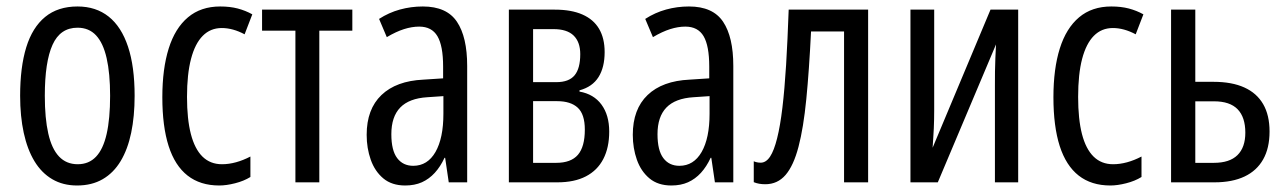

<svg xmlns="http://www.w3.org/2000/svg" viewBox="-20 -566 3996 596"><path d="M397.9 -268.6Q397.9 -205.1 387.2 -153.8Q376.5 -102.5 354.5 -65.9Q332.5 -29.3 298.8 -9.8Q265.1 9.8 219.2 9.8Q175.3 9.8 142.1 -9.8Q108.9 -29.3 86.9 -65.7Q64.9 -102.1 53.7 -153.6Q42.5 -205.1 42.5 -268.6Q42.5 -357.4 61.5 -419.2Q80.6 -481 120.1 -513.4Q159.7 -545.9 220.7 -545.9Q277.8 -545.9 317.4 -514.4Q356.9 -482.9 377.4 -421.1Q397.9 -359.4 397.9 -268.6ZM119.1 -268.6Q119.1 -198.7 129.9 -151.4Q140.6 -104 163.3 -80.1Q186 -56.2 221.2 -56.2Q255.9 -56.2 278.1 -79.6Q300.3 -103 311 -150.1Q321.8 -197.3 321.8 -268.6Q321.8 -338.4 311 -385.5Q300.3 -432.6 278.1 -456.3Q255.9 -480 220.7 -480Q167 -480 143.1 -427Q119.1 -374 119.1 -268.6Z M660.6 9.8Q601.6 9.8 562.3 -21Q522.9 -51.8 503.4 -112.8Q483.9 -173.8 483.9 -264.2Q483.9 -352.5 503.7 -415.5Q523.4 -478.5 563.5 -512.2Q603.5 -545.9 663.6 -545.9Q693.8 -545.9 718 -539.6Q742.2 -533.2 763.2 -521.5L739.3 -459.5Q721.2 -469.2 703.4 -474.1Q685.5 -479 668.5 -479Q633.3 -479 609.4 -454.8Q585.4 -430.7 573 -383.3Q560.5 -335.9 560.5 -265.1Q560.5 -196.3 572.5 -149.9Q584.5 -103.5 608.6 -79.8Q632.8 -56.2 668.9 -56.2Q690.4 -56.2 712.6 -62.3Q734.9 -68.4 757.3 -80.1V-16.6Q736.8 -3.9 709.7 2.9Q682.6 9.8 660.6 9.8Z M1073.7 -470.7H971.2V0H897V-470.7H793.5V-536.1H1073.7Z M1292.5 -545.9Q1366.7 -545.9 1398.4 -498.5Q1430.2 -451.2 1430.2 -361.3V0H1373L1361.8 -76.2H1359.9Q1347.2 -48.8 1329.6 -29.5Q1312 -10.3 1289.6 -0.2Q1267.1 9.8 1237.8 9.8Q1196.3 9.8 1169.9 -12.2Q1143.6 -34.2 1130.9 -70.1Q1118.2 -106 1118.2 -147.5Q1118.2 -227.1 1164.1 -271Q1210 -314.9 1294.4 -318.8L1355.5 -322.8V-359.4Q1355.5 -423.8 1337.9 -453.6Q1320.3 -483.4 1281.2 -483.4Q1258.8 -483.4 1234.1 -475.6Q1209.5 -467.8 1180.7 -450.7L1156.7 -507.3Q1187 -526.9 1221.4 -536.4Q1255.9 -545.9 1292.5 -545.9ZM1356.4 -267.6 1306.6 -264.2Q1250 -260.7 1222.4 -232.2Q1194.8 -203.6 1194.8 -149.4Q1194.8 -99.1 1212.9 -75.2Q1231 -51.3 1262.7 -51.3Q1307.1 -51.3 1331.8 -94.2Q1356.4 -137.2 1356.4 -212.9Z M1856.9 -404.3Q1856.9 -356.9 1837.9 -326.7Q1818.8 -296.4 1778.8 -285.6V-281.7Q1823.2 -273.9 1847.2 -241.2Q1871.1 -208.5 1871.1 -157.7Q1871.1 -107.9 1852.8 -72.5Q1834.5 -37.1 1798.8 -18.6Q1763.2 0 1710 0H1559.6V-536.1H1702.1Q1753.4 -536.1 1787.8 -521Q1822.3 -505.9 1839.6 -476.6Q1856.9 -447.3 1856.9 -404.3ZM1795.4 -163.6Q1795.4 -211.4 1773.4 -231.7Q1751.5 -252 1709 -252H1634.8V-60.5H1706.5Q1752.4 -60.5 1773.9 -85.4Q1795.4 -110.4 1795.4 -163.6ZM1781.2 -397.9Q1781.2 -435.5 1760.7 -455.6Q1740.2 -475.6 1698.2 -475.6H1634.8V-311H1707Q1746.1 -311 1763.7 -332.3Q1781.2 -353.5 1781.2 -397.9Z M2118.7 -545.9Q2192.9 -545.9 2224.6 -498.5Q2256.3 -451.2 2256.3 -361.3V0H2199.2L2188 -76.2H2186Q2173.3 -48.8 2155.8 -29.5Q2138.2 -10.3 2115.7 -0.2Q2093.3 9.8 2064 9.8Q2022.5 9.8 1996.1 -12.2Q1969.7 -34.2 1957 -70.1Q1944.3 -106 1944.3 -147.5Q1944.3 -227.1 1990.2 -271Q2036.1 -314.9 2120.6 -318.8L2181.6 -322.8V-359.4Q2181.6 -423.8 2164.1 -453.6Q2146.5 -483.4 2107.4 -483.4Q2085 -483.4 2060.3 -475.6Q2035.6 -467.8 2006.8 -450.7L1982.9 -507.3Q2013.2 -526.9 2047.6 -536.4Q2082 -545.9 2118.7 -545.9ZM2182.6 -267.6 2132.8 -264.2Q2076.2 -260.7 2048.6 -232.2Q2021 -203.6 2021 -149.4Q2021 -99.1 2039.1 -75.2Q2057.1 -51.3 2088.9 -51.3Q2133.3 -51.3 2158 -94.2Q2182.6 -137.2 2182.6 -212.9Z M2674.8 0H2600.1V-468.3H2497.6Q2491.7 -347.7 2482.9 -258.3Q2474.1 -168.9 2458.7 -110.4Q2443.4 -51.8 2418.5 -22.9Q2393.6 5.9 2355.5 5.9Q2345.7 5.9 2336.9 4.4Q2328.1 2.9 2319.8 -0.5V-65.4Q2323.7 -63.5 2329.3 -62.3Q2335 -61 2341.3 -61Q2357.9 -61 2370.4 -79.8Q2382.8 -98.6 2392.3 -136.7Q2401.9 -174.8 2408.7 -231.7Q2415.5 -288.6 2420.2 -364.7Q2424.8 -440.9 2428.2 -536.1H2674.8Z M2879.9 -536.1V-224.6Q2879.9 -210 2879.6 -195.8Q2879.4 -181.6 2878.7 -167.5Q2877.9 -153.3 2877 -138.4Q2876 -123.5 2875 -107.4L3054.7 -536.1H3140.6V0H3068.4V-302.2Q3068.4 -323.2 3068.6 -344.2Q3068.8 -365.2 3069.8 -386.2Q3070.8 -407.2 3071.8 -428.2L2891.1 0H2806.2V-536.1Z M3426.8 9.8Q3367.7 9.8 3328.4 -21Q3289.1 -51.8 3269.5 -112.8Q3250 -173.8 3250 -264.2Q3250 -352.5 3269.8 -415.5Q3289.6 -478.5 3329.6 -512.2Q3369.6 -545.9 3429.7 -545.9Q3460 -545.9 3484.1 -539.6Q3508.3 -533.2 3529.3 -521.5L3505.4 -459.5Q3487.3 -469.2 3469.5 -474.1Q3451.7 -479 3434.6 -479Q3399.4 -479 3375.5 -454.8Q3351.6 -430.7 3339.1 -383.3Q3326.7 -335.9 3326.7 -265.1Q3326.7 -196.3 3338.6 -149.9Q3350.6 -103.5 3374.8 -79.8Q3398.9 -56.2 3435.1 -56.2Q3456.5 -56.2 3478.8 -62.3Q3501 -68.4 3523.4 -80.1V-16.6Q3502.9 -3.9 3475.8 2.9Q3448.7 9.8 3426.8 9.8Z M3690.4 -312H3747.1Q3804.2 -312 3842.8 -294.4Q3881.3 -276.9 3901.1 -242.7Q3920.9 -208.5 3920.9 -157.7Q3920.9 -106.4 3901.1 -71.3Q3881.3 -36.1 3843.3 -18.1Q3805.2 0 3750 0H3615.2V-536.1H3690.4ZM3845.7 -154.3Q3845.7 -202.1 3821.8 -226.8Q3797.9 -251.5 3748.5 -251.5H3690.4V-60.5H3748Q3796.9 -60.5 3821.3 -84.5Q3845.7 -108.4 3845.7 -154.3Z"/></svg>

Font: Open Sans Condensed
Style: Regular
Weight: 400
Width: 3
Designer: Monotype Design Team
Foundry: Monotype Imaging Inc.
Version: Version 3.000